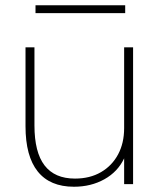

<svg xmlns="http://www.w3.org/2000/svg" viewBox="-20 -700 621 730"><path d="M261 10Q170 10 123.5 -48Q77 -106 77 -220V-520H111V-223Q111 -121 149.5 -71Q188 -21 265 -21Q322 -21 364 -45.5Q406 -70 429 -113Q452 -156 452 -213V-520H486V0H452V-98Q428 -47 377 -18.5Q326 10 261 10ZM115 -650V-680H456V-650Z"/></svg>

Font: M PLUS 2 ExtraLight
Style: Regular
Weight: 250
Designer: Coji Morishita
Foundry: UNDERFOREST DESIGN
Version: Version 1.001